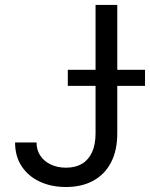

<svg xmlns="http://www.w3.org/2000/svg" viewBox="-20 -747 607 777"><path d="M366.7 -727.1H454.6V-207.5Q454.6 -137.7 429 -89.1Q403.3 -40.5 356.9 -15.4Q310.5 9.8 247.1 9.8Q187.5 9.8 140.9 -12Q94.2 -33.7 67.6 -74.2Q41 -114.7 41 -170.4H127.9Q127.9 -139.6 143.3 -116.7Q158.7 -93.8 185.8 -81.1Q212.9 -68.4 247.1 -68.4Q285.2 -68.4 311.8 -84.2Q338.4 -100.1 352.5 -131.1Q366.7 -162.1 366.7 -207.5ZM254.4 -399.4V-464.4H566.9V-399.4Z"/></svg>

Font: Sahel VF Regular
Style: Regular
Weight: 400
Foundry: Saber Rastikerdar (saber.rastikerdar@gmail.com)
Version: Version 3.4.0